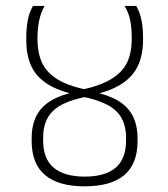

<svg xmlns="http://www.w3.org/2000/svg" viewBox="-20 -640 580 661"><path d="M89 -164V-154.5Q89 -76 135.2 -37.2Q181.5 1.5 271.5 1.5Q362 1.5 407.8 -37.2Q453.5 -76 453.5 -153.5V-163Q453.5 -209.5 436.5 -241.8Q419.5 -274 384.8 -294.2Q350 -314.5 296.5 -324.5L277 -331.5Q211.5 -345 175 -368.8Q138.5 -392.5 123.8 -426.2Q109 -460 109 -505V-512Q109.5 -544 115 -570.2Q120.5 -596.5 133.5 -619.5H93.5Q80.5 -597 75.5 -569.8Q70.5 -542.5 70.5 -511.5V-504.5Q70 -454 85.8 -416.8Q101.5 -379.5 138.5 -354Q175.5 -328.5 239 -314.5L262 -307.5Q315 -297 348.8 -279.5Q382.5 -262 398.2 -234Q414 -206 414 -165V-156.5Q414 -93 378 -62.5Q342 -32 271.5 -32Q201.5 -32 165 -62.5Q128.5 -93 128.5 -156.5V-165Q128.5 -206.5 144.2 -234.5Q160 -262.5 193.5 -280Q227 -297.5 280 -307.5L306 -314.5Q366.5 -329 403 -354Q439.5 -379 456 -416Q472.5 -453 472.5 -503V-510Q472.5 -542.5 467.2 -570Q462 -597.5 449 -619.5H409Q423 -596.5 428.2 -570.2Q433.5 -544 433.5 -511V-504.5Q433.5 -459 417.8 -425.5Q402 -392 364.5 -368.8Q327 -345.5 263 -331.5L245 -325Q191 -314.5 156.8 -294.2Q122.5 -274 105.8 -242Q89 -210 89 -164Z"/></svg>

Font: Anek Devanagari ExtraLight
Style: Regular
Weight: 250
Designer: Kailash Malviya (Devanagari) & Yesha Goshar (Latin)
Foundry: Ek Type
Version: Version 1.003